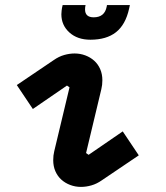

<svg xmlns="http://www.w3.org/2000/svg" viewBox="-20 -720 652 754"><path d="M380 -12Q360 2 339 8Q318 14 298 14Q276 14 256 6.5Q236 -1 221 -14.5Q206 -28 197.5 -47.5Q189 -67 189 -91Q189 -110 193 -126L253 -377L243 -384L109 -292L46 -386L191 -484Q211 -498 232 -504Q253 -510 273 -510Q295 -510 315 -502.5Q335 -495 350 -481.5Q365 -468 373.5 -448.5Q382 -429 382 -405Q382 -386 378 -370L318 -119L328 -112L462 -204L525 -110L380 -12ZM490 -700 487 -686Q473 -623 435.5 -593.5Q398 -564 335 -564Q284 -564 252.5 -592.5Q221 -621 221 -664Q221 -669 222 -678.5Q223 -688 226 -700H316Q314 -692 314 -683Q314 -652 348 -652Q391 -652 399 -694L400 -700Z"/></svg>

Font: Space Mono
Style: Bold Italic
Weight: 700
Italic angle: -12°
Monospace: yes
Designer: Colophon Foundry / Benjamin Critton
Foundry: Colophon Foundry
Version: Version 1.000;PS 1.000;hotconv 1.0.81;makeotf.lib2.5.63406